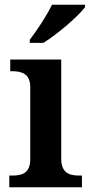

<svg xmlns="http://www.w3.org/2000/svg" viewBox="-20 -786 380 806"><path d="M105 -619V-606H162C221 -642 312 -721 337 -756V-766H198C177 -721 134 -657 105 -619ZM19 0H324V-49H312C270 -49 237 -61 237 -120V-536H23V-487H32C73 -487 107 -475 107 -420V-118C107 -60 74 -49 32 -49H19Z"/></svg>

Font: Noto Serif Ethiopic SemiBold
Style: Regular
Weight: 600
Designer: Monotype Design Team
Foundry: Monotype Imaging Inc.
Version: Version 2.102